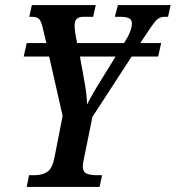

<svg xmlns="http://www.w3.org/2000/svg" viewBox="-20 -734 690 754"><path d="M650 -714 640 -668H625Q606 -668 592 -652.5Q578 -637 543 -583L531 -565H613L601 -512H497L343 -275L310 -113Q305 -90 305 -82Q305 -60 319 -53Q333 -46 362 -46H381L371 0H85L94 -46H116Q146 -46 165.5 -59Q185 -72 193 -111L226 -279L173 -512H73L85 -565H162L150 -615Q144 -646 135.5 -657Q127 -668 105 -668H95L105 -714H356L346 -668H308Q290 -668 281.5 -660Q273 -652 273 -635Q273 -610 283 -565H467L468 -566Q498 -613 498 -642Q498 -656 487.5 -662Q477 -668 451 -668H431L443 -714ZM434 -512H294Q296 -504 296 -500L305 -451Q306 -445 313.5 -402.5Q321 -360 322 -324Q343 -366 384 -431Z"/></svg>

Font: Noto Serif CondSemiBold
Style: Italic
Weight: 600
Width: 3
Italic angle: -12°
Designer: Monotype Design Team
Foundry: Monotype Imaging Inc.
Version: Version 1.001